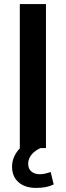

<svg xmlns="http://www.w3.org/2000/svg" viewBox="-20 -725 321 940"><path d="M77 0V-705H205V0ZM157 195Q102 195 70.5 167Q39 139 39 91Q39 49 67 13Q95 -23 141 -42L178 0Q162 7 148 18.5Q134 30 126 45Q118 60 118 77Q118 102 134 115Q150 128 174 128Q188 128 201 125Q214 122 228 117L243 178Q224 187 203.5 191Q183 195 157 195Z"/></svg>

Font: Nunito Sans 12pt ExtraLight
Style: Regular
Weight: 200
Version: Version 3.101;gftools[0.9.27]